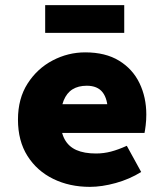

<svg xmlns="http://www.w3.org/2000/svg" viewBox="-20 -716 640 748"><path d="M330 12Q251 12 187.5 -19Q124 -50 87 -108.5Q50 -167 50 -250Q50 -332 87.5 -390.5Q125 -449 185 -480.5Q245 -512 312 -512Q391 -512 444 -479.5Q497 -447 523.5 -392Q550 -337 550 -270Q550 -248 547.5 -227.5Q545 -207 543 -198H180V-310H424L400 -280Q400 -330 380 -356Q360 -382 318 -382Q285 -382 262.5 -368Q240 -354 228 -324.5Q216 -295 216 -250Q216 -203 231.5 -174Q247 -145 277.5 -131.5Q308 -118 354 -118Q384 -118 412.5 -125.5Q441 -133 474 -148L530 -46Q485 -18 431 -3Q377 12 330 12ZM156 -588V-696H464V-588Z"/></svg>

Font: Source Code Pro ExtraLight Black
Style: Regular
Weight: 900
Monospace: yes
Version: Version 1.018;hotconv 1.0.116;makeotfexe 2.5.65601